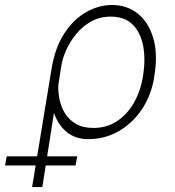

<svg xmlns="http://www.w3.org/2000/svg" viewBox="-128 -551 705 774"><path d="M1.4 203.1 79.9 -274.1Q93.8 -358.7 131 -415.8Q168.3 -473 219.1 -502Q269.9 -530.9 323.9 -530.9Q383.9 -530.9 427.4 -496.1Q470.9 -461.3 489.9 -397.2Q508.9 -333.1 494.3 -245.7L492.9 -235.8Q481.2 -166.2 444.1 -110.6Q407 -55 351.2 -22.5Q295.5 9.9 226.9 9.9Q176.5 9.9 141.3 -18.6Q106.2 -47.2 89.5 -95.9L42.6 203.1ZM107.2 -208.8Q105.8 -182.2 111.7 -152Q117.5 -121.8 133.3 -95.3Q149.1 -68.9 177.4 -52Q205.6 -35.2 248.6 -35.2Q301.5 -35.2 342.5 -61.8Q383.5 -88.4 410.3 -134.1Q437.1 -179.7 447.1 -235.8L448.5 -245.7Q459.2 -310.4 449.4 -364.5Q439.6 -418.7 407.5 -451.3Q375.4 -484 318.5 -484Q274.1 -484 239.2 -464.3Q204.2 -444.6 179 -413.7Q153.8 -382.8 138.7 -348.7Q123.6 -314.6 119.3 -285.9ZM-107.6 116.1 -100.9 79.2H183.2L176.5 116.1Z"/></svg>

Font: Inter Extra Light  BETA
Style: Italic
Weight: 200
Italic angle: 9.39999°
Designer: Rasmus Andersson
Foundry: rsms
Version: Version 3.011;git-f93a4a705